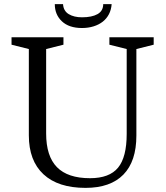

<svg xmlns="http://www.w3.org/2000/svg" viewBox="-20 -901 805 932"><path d="M595 -663V-251Q595 -138 553 -87Q511 -36 417 -36Q309 -36 256.5 -89.5Q204 -143 204 -253V-663L288 -684V-720H36V-684L120 -663V-244Q120 -121 191 -55Q262 11 395 11Q516 11 579 -53.5Q642 -118 642 -243V-663L726 -684V-720H511V-684ZM522 -881H481Q481 -848 453.5 -832.5Q426 -817 378 -817Q339 -817 313.5 -832.5Q288 -848 286 -881H246Q246 -830 280.5 -797.5Q315 -765 378 -765Q408 -765 434 -773Q460 -781 479 -796Q498 -811 509 -832.5Q520 -854 522 -881Z"/></svg>

Font: GradeGX
Style: Regular
Weight: 100
Width: 1
Designer: Adam Twardoch
Foundry: Adam Twardoch
Version: Version 2.002; DEVELOPMENT